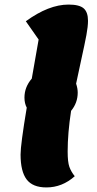

<svg xmlns="http://www.w3.org/2000/svg" viewBox="-20 -795 425 840"><path d="M183 25Q123 25 96.5 -10Q70 -45 70 -119Q70 -162 97 -324Q87 -343 87 -368Q87 -414 119 -451Q122 -468 133 -531Q144 -594 149 -622L93 -702Q193 -775 280 -775Q327 -775 346 -758.5Q365 -742 365 -704Q365 -679 358 -641.5Q351 -604 335.5 -534Q320 -464 313 -429Q320 -408 320 -390Q320 -345 291 -310Q276 -212 276 -132Q276 -86 283.5 -65Q291 -44 307 -24Q252 25 183 25Z"/></svg>

Font: Lemonada
Style: Bold
Weight: 700
Designer: Mohamed Gaber (Arabic), Eduardo Tunni (Latin)
Foundry: Kief Type Foundry
Version: Version 4.004